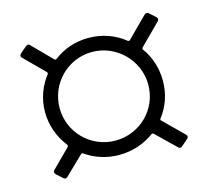

<svg xmlns="http://www.w3.org/2000/svg" viewBox="-73 -606 664 609"><g transform="rotate(-15 259.5 -301.5)"><path d="M450 -301C450 -343 437 -382 414 -413C413 -415 414 -418 415 -419L483 -487C487 -491 487 -496 482 -501L462 -519C458 -523 452 -522 448 -518L382 -452C381 -451 378 -450 376 -451C343 -478 302 -493 256 -493C213 -493 173 -479 141 -454C139 -453 136 -454 135 -455L73 -518C71 -521 68 -522 66 -522C64 -522 61 -521 59 -519L38 -501C35 -498 34 -496 34 -493C34 -491 35 -489 37 -487L102 -422C103 -421 104 -418 103 -416C78 -384 63 -345 63 -301C63 -256 79 -215 105 -182C106 -180 105 -177 104 -176L44 -116C40 -112 40 -107 45 -102L65 -84C69 -80 74 -80 79 -85L139 -143C140 -144 143 -145 145 -144C176 -122 214 -109 256 -109C300 -109 340 -123 372 -147C374 -148 377 -147 378 -146L441 -85C444 -82 446 -81 449 -81C451 -81 453 -82 455 -84L476 -102C479 -105 480 -107 480 -110C480 -112 479 -114 477 -116L412 -180C410 -181 410 -184 411 -186C436 -218 450 -257 450 -301ZM111 -301C111 -382 176 -447 256 -447C336 -447 402 -381 402 -301C402 -220 337 -156 256 -156C176 -156 111 -221 111 -301Z"/></g></svg>

Font: Barlow Condensed Light
Style: Regular
Weight: 300
Width: 3
Designer: Jeremy Tribby
Foundry: Tribby Type
Version: Version 1.422;hotconv 1.0.109;makeotfexe 2.5.65596